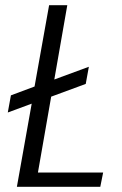

<svg xmlns="http://www.w3.org/2000/svg" viewBox="-20 -719 470 739"><path d="M169 -699H239L189 -413L322 -462L310 -396L177 -347L126 -55H377L366 0H45L102 -320L10 -286L22 -352L113 -386Z"/></svg>

Font: Poppins Light
Style: Italic
Weight: 300
Italic angle: -10°
Designer: Ninad Kale (Devanagari), Jonny Pinhorn (Latin)
Foundry: Indian Type Foundry
Version: Version 3.200;PS 1.000;hotconv 16.6.54;makeotf.lib2.5.65590